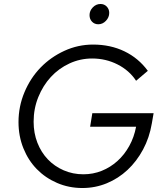

<svg xmlns="http://www.w3.org/2000/svg" viewBox="-20 -935 825 965"><path d="M73 0ZM743 -314Q731 -243 699 -183.5Q667 -124 621 -81Q575 -38 517 -14Q459 10 394 10Q326 10 267 -15.5Q208 -41 165 -85Q122 -129 97.5 -190Q73 -251 73 -321Q73 -400 103 -471.5Q133 -543 184 -595.5Q235 -648 303.5 -679.5Q372 -711 448 -711Q535 -711 605.5 -677Q676 -643 723 -579L664 -529Q630 -581 571 -611Q512 -641 443 -641Q383 -641 329 -616Q275 -591 235.5 -548Q196 -505 172.5 -447Q149 -389 149 -323Q149 -266 168 -217.5Q187 -169 220.5 -134Q254 -99 300 -79Q346 -59 399 -59Q448 -59 491.5 -76.5Q535 -94 570 -125.5Q605 -157 629.5 -201Q654 -245 664 -298H433L444 -366H752ZM474 -813Q455 -813 442.5 -826Q430 -839 430 -859Q430 -881 446.5 -898Q463 -915 485 -915Q504 -915 516.5 -902Q529 -889 529 -870Q529 -848 512.5 -830.5Q496 -813 474 -813Z"/></svg>

Font: Red Hat Text
Style: Italic
Weight: 400
Italic angle: -12°
Designer: Pentagram / MCKL
Foundry: Pentagram / MCKL
Version: Version 1.005; Red Hat Text Italic